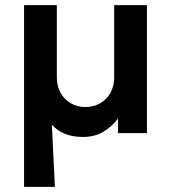

<svg xmlns="http://www.w3.org/2000/svg" viewBox="-20 -520 668 750"><path d="M74 210V-500H202V-218Q202 -183.5 216.5 -157.5Q231 -131.5 256.2 -116.8Q281.5 -102 314 -102Q346 -102 371.5 -116.8Q397 -131.5 411.5 -157.5Q426 -183.5 426 -218V-500H554V0H441V-57Q416.5 -24.5 382.8 -4.8Q349 15 304 15Q264 15 233.5 2.8Q203 -9.5 182.5 -33.5L194.5 210Z"/></svg>

Font: Geologica Roman Medium
Style: Regular
Weight: 500
Designer: Sindre Bremnes, Frode Helland
Foundry: Monokrom Skriftforlag AS
Version: Version 1.010;gftools[0.9.28]